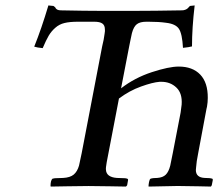

<svg xmlns="http://www.w3.org/2000/svg" viewBox="-20 -686 817 707"><path d="M373 -88.9Q369.1 -66.9 370.1 -61Q371.6 -33.7 410.2 -30.8Q414.6 -30.8 424.3 -30.3Q434.1 -29.8 439 -29.8Q443.4 -29.8 449.2 -27.8Q452.6 -25.9 451.2 -21Q451.2 -18.6 448.2 -3.9Q447.8 -3.4 446.3 -1.5Q444.8 0.5 443.8 1Q439.5 1 386.5 0Q333.5 -1 306.2 -1Q280.8 -1 226.3 0Q171.9 1 168 1L166 0Q166 -21 172.9 -27.8Q180.7 -29.8 184.1 -29.8Q189.9 -29.8 199.5 -30.3Q209 -30.8 212.9 -30.8Q238.3 -32.2 251.5 -43.2Q264.6 -54.2 271 -76.2Q276.4 -104 280.8 -122.1L356 -514.2Q362.8 -541.5 365.2 -562Q367.2 -573.2 366.2 -578.1Q366.2 -592.8 356.9 -599.4Q347.7 -606 327.1 -606H267.1Q236.8 -606 217.5 -601.3Q198.2 -596.7 183.6 -583.7Q168.9 -570.8 159.4 -554.7Q149.9 -538.6 137.2 -508.8Q116.7 -510.7 106 -514.2Q132.8 -580.6 158.2 -666Q161.1 -665.5 167.2 -665Q173.3 -664.6 176.8 -664.1Q178.7 -662.1 183.1 -659.2Q187.5 -647.9 204.1 -647.9Q295.9 -646 352.1 -646H476.1Q543.5 -646 649.9 -647.9Q656.7 -647.9 662.1 -650.1Q667.5 -652.3 669.9 -654.3Q672.4 -656.2 675.8 -660.2L679.2 -664.1Q682.1 -664.6 688 -665Q693.8 -665.5 696.8 -666Q687 -583 687 -515.1Q676.8 -512.2 653.8 -509.8Q650.9 -562 638.7 -580.1Q626.5 -598.1 591.8 -602.1Q564.9 -606 526.9 -606H519Q495.6 -606 483.9 -596.9Q472.2 -587.9 465.8 -564Q463.4 -554.7 460 -536.6Q456.5 -518.6 455.1 -512.2L425.8 -360.8Q475.6 -399.4 538.8 -420.2Q602.1 -440.9 638.2 -440.9Q689 -440.9 717.3 -411.4Q745.6 -381.8 745.1 -325.2Q745.1 -309.6 742.2 -293Q741.7 -291.5 740.5 -285.9Q739.3 -280.3 738.8 -276.9L710 -123Q703.1 -88.9 702.1 -69.8Q701.2 -65.9 701.2 -60.1Q701.2 -32.2 733.9 -30.8Q754.4 -30.8 762.2 -27.8Q764.6 -25.4 763.2 -21L759.8 -3.9Q757.8 0 756.8 1Q753.9 1 711.2 0Q668.5 -1 644 -1H627Q544.9 1 527.8 1L526.9 0Q526.9 -5.9 528.8 -15.9Q530.8 -25.9 534.2 -27.8Q542 -30.8 559.1 -30.8Q579.6 -32.2 590.3 -42.7Q601.1 -53.2 606.9 -76.2Q615.2 -115.7 616.2 -122.1L645 -271Q646.5 -280.3 648.9 -300.8Q651.9 -342.3 629.6 -363.5Q607.4 -384.8 574.2 -384.8H567.9Q542 -382.8 499.3 -367.4Q456.5 -352.1 418 -323.2Z"/></svg>

Font: Common Serif Medium
Style: Italic
Weight: 500
Italic angle: -12°
Designer: Philipp H. Poll, Khaled Hosny
Foundry: Stefan Peev, Context Ltd.
Version: Version 1.026